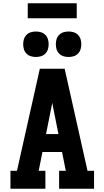

<svg xmlns="http://www.w3.org/2000/svg" viewBox="-20 -1156 640 1176"><path d="M44 0V-110H84L224 -735H376L516 -110H556V0H342V-110H383L360 -225H240L217 -110H258V0ZM262 -335H338L307 -490Q305 -499 303.5 -508Q302 -517 300 -526Q298 -517 296.5 -508Q295 -499 293 -490ZM400 -807Q384 -807 369 -811.5Q354 -816 342.5 -827.5Q331 -839 326.5 -854Q322 -869 322 -885Q322 -901 326.5 -916Q331 -931 342.5 -942.5Q354 -954 369 -958.5Q384 -963 400 -963Q416 -963 431 -958.5Q446 -954 457.5 -942.5Q469 -931 473.5 -916Q478 -901 478 -885Q478 -869 473.5 -854Q469 -839 457.5 -827.5Q446 -816 431 -811.5Q416 -807 400 -807ZM200 -807Q184 -807 169 -811.5Q154 -816 142.5 -827.5Q131 -839 126.5 -854Q122 -869 122 -885Q122 -901 126.5 -916Q131 -931 142.5 -942.5Q154 -954 169 -958.5Q184 -963 200 -963Q216 -963 231 -958.5Q246 -954 257.5 -942.5Q269 -931 273.5 -916Q278 -901 278 -885Q278 -869 273.5 -854Q269 -839 257.5 -827.5Q246 -816 231 -811.5Q216 -807 200 -807ZM150 -1044V-1136H450V-1044Z"/></svg>

Font: Iosevka Slab XBdEx
Style: Regular
Weight: 800
Width: 7
Monospace: yes
Designer: Belleve Invis
Foundry: Belleve Invis
Version: Version 11.1.0; ttfautohint (v1.8.3)